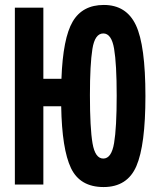

<svg xmlns="http://www.w3.org/2000/svg" viewBox="-20 -745 640 775"><path d="M398 10Q494 10 530.5 -74.5Q567 -159 567 -357Q567 -562 528.5 -643.5Q490 -725 399 -725Q313 -725 273.5 -658Q234 -591 228 -427H155V-714H40V0H155V-316H227Q230 -143 266.5 -66.5Q303 10 398 10ZM343 -361Q343 -485 353 -547.5Q363 -610 397 -610Q430 -610 440.5 -548.5Q451 -487 451 -359Q451 -230 440.5 -167.5Q430 -105 397 -105Q364 -105 353.5 -166.5Q343 -228 343 -361Z"/></svg>

Font: Noto Sans Mono UI
Style: Bold
Weight: 700
Designer: Monotype Design team
Foundry: Monotype Imaging Inc.
Version: 1.000